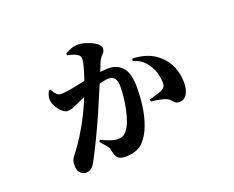

<svg xmlns="http://www.w3.org/2000/svg" viewBox="-104 -764 1208 991"><g transform="rotate(-20 500.0 -269.0)"><path d="M213 49Q197 49 184 34.5Q171 20 171 -5Q171 -24 174.5 -34Q178 -44 190 -59Q217 -92 247 -140Q277 -188 305 -245Q326 -289 343 -332Q360 -375 372 -411Q384 -447 390.5 -473Q397 -499 397 -510Q397 -518 394 -524Q391 -530 385 -534Q375 -542 360 -546.5Q345 -551 329 -554V-565Q342 -572 360 -579.5Q378 -587 404 -587Q418 -587 437 -581.5Q456 -576 474.5 -567.5Q493 -559 504.5 -547.5Q516 -536 516 -526Q516 -508 502.5 -495.5Q489 -483 480 -463Q474 -446 461.5 -416Q449 -386 433.5 -350Q418 -314 403.5 -279Q389 -244 377 -217Q365 -189 350 -157Q335 -125 320 -93.5Q305 -62 291 -35Q277 -8 268 9Q255 33 242.5 41Q230 49 213 49ZM435 41Q407 41 394.5 29.5Q382 18 376 -14Q375 -23 371.5 -29.5Q368 -36 359.5 -46.5Q351 -57 333 -77L339 -86Q368 -73 389.5 -65.5Q411 -58 426 -58Q445 -58 455.5 -62.5Q466 -67 476 -79Q491 -96 501.5 -124Q512 -152 519 -185Q526 -218 529.5 -251Q533 -284 533 -311Q533 -338 522.5 -353Q512 -368 487 -368Q466 -368 430.5 -356.5Q395 -345 357.5 -329.5Q320 -314 293 -301Q276 -293 262.5 -288Q249 -283 233 -283Q222 -283 207.5 -295Q193 -307 182 -325Q171 -343 168 -359Q165 -376 169 -389.5Q173 -403 178 -414L187 -417Q199 -397 209 -387Q219 -377 233 -377Q250 -377 278 -381.5Q306 -386 342 -394Q378 -402 417 -408Q437 -412 463 -415Q489 -418 508 -418Q555 -418 583.5 -385.5Q612 -353 612 -274Q612 -226 605 -173.5Q598 -121 581 -74.5Q564 -28 535 4Q516 24 491 32.5Q466 41 435 41ZM792 -129Q778 -129 770.5 -135.5Q763 -142 756 -150.5Q749 -159 736 -165Q727 -169 713 -172.5Q699 -176 684 -178.5Q669 -181 655 -182L652 -193Q670 -199 682 -202Q694 -205 703.5 -208.5Q713 -212 721 -215Q734 -221 740 -229.5Q746 -238 746 -253Q746 -270 740.5 -295Q735 -320 721 -344Q707 -370 686 -386.5Q665 -403 637 -411L640 -423Q674 -423 712.5 -411.5Q751 -400 782 -372Q818 -340 833.5 -300Q849 -260 849 -216Q849 -178 834.5 -153.5Q820 -129 792 -129Z"/></g></svg>

Font: Noto Serif SC ExtraLight
Style: Bold
Weight: 700
Version: Version 2.002-H1;hotconv 1.1.0;makeotfexe 2.6.0